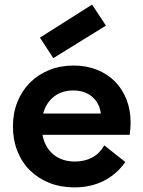

<svg xmlns="http://www.w3.org/2000/svg" viewBox="-20 -798 618 832"><path d="M302 14Q243 14 194 -5.5Q145 -25 110 -59.5Q75 -94 55.5 -143Q36 -192 36 -250Q36 -308 55.5 -356.5Q75 -405 110 -440Q145 -475 193 -494.5Q241 -514 299 -514Q354 -514 399.5 -496Q445 -478 477.5 -445.5Q510 -413 528 -367.5Q546 -322 546 -266Q546 -255 545 -242Q544 -229 542 -214H164Q174 -160 211 -129Q248 -98 305 -98Q347 -98 379.5 -115.5Q412 -133 432 -168L523 -96Q486 -43 430 -14.5Q374 14 302 14ZM297 -406Q248 -406 214 -379.5Q180 -353 167 -306H417Q411 -352 379 -379Q347 -406 297 -406ZM439 -687 379 -778 153 -635 211 -546Z"/></svg>

Font: NT Somic Bold
Style: Regular
Weight: 700
Designer: Ravid Balaliev — lead type designer, mastering
Michael Voronin — secret advisor, marketing
Ivan Kovalenko — best boy
Foundry: NT Type
Version: Version 0.7